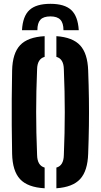

<svg xmlns="http://www.w3.org/2000/svg" viewBox="-20 -1002 540 1030"><path d="M219.5 8Q128.5 3 87.8 -40.8Q47 -84.5 45 -177Q43.5 -258.5 43 -329.8Q42.5 -401 43 -472Q43.5 -543 45 -623.5Q47 -716 87.8 -759.5Q128.5 -803 219.5 -808V-697Q180 -686 179 -630.5Q174 -510.5 174 -401.2Q174 -292 179 -170.5Q180 -114 219.5 -103ZM282.5 8V-103Q321.5 -113.5 322.5 -170.5Q327.5 -291 327.5 -400.2Q327.5 -509.5 322.5 -630.5Q321.5 -686.5 282.5 -697V-808Q370 -802 410 -758.5Q450 -715 453 -623.5Q456 -542.5 457 -471.5Q458 -400.5 457 -329.2Q456 -258 453 -177Q450 -85 410 -41.5Q370 2 282.5 8ZM250.5 -981.5Q174 -981.5 138 -948.2Q102 -915 98 -840H180.5Q180.5 -878.5 196.8 -896.2Q213 -914 250.5 -914Q287 -914 303.8 -896.2Q320.5 -878.5 320.5 -840H402.5Q398 -915 362.2 -948.2Q326.5 -981.5 250.5 -981.5Z"/></svg>

Font: Big Shoulders Stencil Text ExtraBold
Style: Regular
Weight: 800
Designer: Patric King
Foundry: XO Type Co
Version: Version 1.000